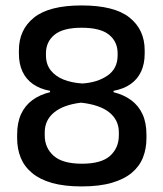

<svg xmlns="http://www.w3.org/2000/svg" viewBox="-20 -672 601 706"><path d="M280 13.5Q216.5 13.5 171.5 0.8Q126.5 -12 98 -35.8Q69.5 -59.5 56.2 -92Q43 -124.5 43 -164V-177Q43 -221 57.5 -252.5Q72 -284 99.2 -304Q126.5 -324 164 -333V-338Q126.5 -345 101 -363Q75.5 -381 62.5 -409.2Q49.5 -437.5 49.5 -474.5V-487Q49.5 -563 105.2 -607.5Q161 -652 280 -652Q400.5 -652 456.2 -607.5Q512 -563 512 -487V-474.5Q512 -437.5 499 -409.2Q486 -381 460.5 -363Q435 -345 397.5 -338V-333Q435.5 -323.5 462.5 -303.5Q489.5 -283.5 504 -252.2Q518.5 -221 518.5 -177V-164Q518.5 -125.5 505.8 -93Q493 -60.5 464.8 -36.8Q436.5 -13 391 0.2Q345.5 13.5 280 13.5ZM281.5 -70Q353 -70 385 -99.2Q417 -128.5 417 -174V-185.5Q417 -230.5 381.8 -258.8Q346.5 -287 278 -294.5Q212.5 -286.5 178.5 -258.2Q144.5 -230 144.5 -185.5V-174Q144.5 -128.5 177.2 -99.2Q210 -70 281.5 -70ZM283 -365Q338 -368.5 375.2 -394Q412.5 -419.5 412.5 -468.5V-476Q412.5 -518.5 381 -544.2Q349.5 -570 280 -570Q212 -570 180.5 -544.2Q149 -518.5 149 -476V-468.5Q149 -436 166.2 -413.8Q183.5 -391.5 213.5 -379.5Q243.5 -367.5 283 -365Z"/></svg>

Font: Anek Odia Medium
Style: Regular
Weight: 500
Designer: Yesha Goshar & Mahesh Sahu (Odia), Yesha Goshar (Latin)
Foundry: Ek Type
Version: Version 1.003